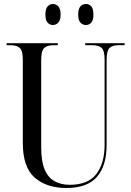

<svg xmlns="http://www.w3.org/2000/svg" viewBox="-20 -930 656 960"><path d="M312 10Q213 10 153.5 -42Q94 -94 94 -216V-632Q94 -676 79 -690Q64 -704 31 -704H13V-714H269V-704H249Q215 -704 200.5 -689.5Q186 -675 186 -629V-193Q186 -123 203.5 -82Q221 -41 253.5 -23.5Q286 -6 329 -6Q420 -6 461.5 -59.5Q503 -113 503 -206V-631Q503 -676 488.5 -690Q474 -704 440 -704H406V-714H603V-704H573Q541 -704 527 -689.5Q513 -675 513 -629V-205Q513 -101 464.5 -45.5Q416 10 312 10ZM410 -805Q393 -805 382 -817Q371 -829 371 -857Q371 -886 382 -898Q393 -910 410 -910Q426 -910 436.5 -898Q447 -886 447 -857Q447 -829 436.5 -817Q426 -805 410 -805ZM244 -805Q229 -805 218 -817Q207 -829 207 -857Q207 -886 218 -898Q229 -910 244 -910Q260 -910 271.5 -898Q283 -886 283 -857Q283 -829 271.5 -817Q260 -805 244 -805Z"/></svg>

Font: Noto Serif Display Condensed
Style: Regular
Weight: 400
Width: 3
Designer: Monotype Design Team
Foundry: Monotype Imaging Inc.
Version: Version 2.009